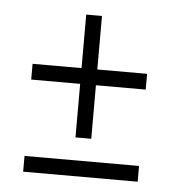

<svg xmlns="http://www.w3.org/2000/svg" viewBox="-38 -539 420 461"><g transform="rotate(5 172.0 -308.5)"><path d="M34 -374H152V-503H190V-374H310V-336H190V-207H152V-336H34ZM310 -152V-114H34V-152Z"/></g></svg>

Font: Moniqa ExtBd Cond Paragraph
Style: Regular
Weight: 800
Width: 3
Designer: Rajesh Rajput
Foundry: Rajesh Rajput
Version: Version 1.000